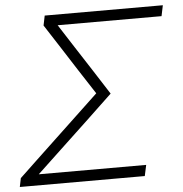

<svg xmlns="http://www.w3.org/2000/svg" viewBox="-51 -763 773 812"><g transform="rotate(-5 335.0 -356.5)"><path d="M0.5 0 8 -37Q40 -67.5 80.8 -106Q121.5 -144.5 163.5 -184Q205.5 -223.5 241.5 -257.5L357 -366.5L287.5 -473.5Q255.5 -523.5 223.8 -572.8Q192 -622 160 -671.5L168.5 -713H670L660.5 -667.5H219.5L282.5 -569.5Q316 -517.5 350.8 -464Q385.5 -410.5 417.5 -360Q362 -307 302.5 -251Q243 -195 186.5 -142L85 -46.5H541L531 0Z"/></g></svg>

Font: Commissioner ExtraLight
Style: Italic
Weight: 200
Italic angle: -12°
Designer: Kostas Bartsokas
Foundry: Kostas Bartsokas
Version: Version 1.000; ttfautohint (v1.8.3)